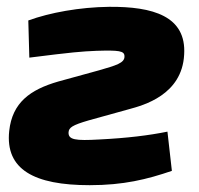

<svg xmlns="http://www.w3.org/2000/svg" viewBox="-20 -531 584 563"><path d="M300 -511C214 -510 126 -494 63 -471L66 -362C193 -378 217 -380 263 -382C329 -384 345 -382 345 -366C346 -346 319 -339 271 -325L151 -292C68 -268 16 -230 7 -147C-5 -34 80 12 243 12C342 12 411 -5 484 -30L471 -145C417 -134 352 -126 271 -122C201 -118 180 -121 181 -143C182 -157 192 -164 240 -178L359 -211C399 -222 514 -252 520 -371C527 -484 428 -512 300 -511Z"/></svg>

Font: Exo 2 Extra Bold
Style: Italic
Weight: 800
Italic angle: -8°
Designer: Natanael Gama
Version: Version 1.001;PS 001.001;hotconv 1.0.88;makeotf.lib2.5.64775